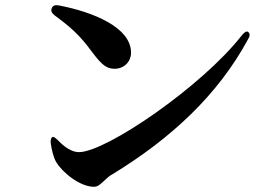

<svg xmlns="http://www.w3.org/2000/svg" viewBox="-20 -720 1040 737"><path d="M179 -689C174 -679 178 -670 191 -660C275 -599 300 -565 343 -508C372 -471 390 -456 420 -456C455 -456 483 -482 483 -518C483 -615 337 -674 207 -699C192 -702 183 -699 179 -689ZM175 -169C178 -145 186 -115 195 -99C219 -58 287 -3 341 -3C357 -3 367 -15 382 -28L386 -32C394 -39 400 -45 413 -52C637 -189 816 -355 932 -569C940 -582 940 -591 933 -597C927 -602 918 -597 908 -584C756 -389 387 -136 283 -136C253 -136 224 -159 203 -181C192 -192 185 -196 181 -194C176 -191 173 -183 175 -169Z"/></svg>

Font: 寒蝉锦书宋Pro Soft
Style: Regular
Weight: 700
Designer: 寒蝉锦书宋{Warren} 思源宋体{Ryoko NISHIZUKA 西塚涼子 (kana & ideographs); Frank Grießhammer (Latin, Greek & Cyrillic); Wenlong ZHANG 
Foundry: Adobe & ChillType
Version: Version 2.000;Glyphs 3.1.1 (3135)